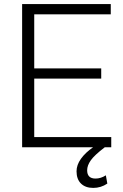

<svg xmlns="http://www.w3.org/2000/svg" viewBox="-20 -731 609 953"><path d="M482.4 -340.8H149.9V-50.8H532.2V0H500Q448.7 39.1 430.7 64.7Q412.6 90.3 412.6 114.3Q412.6 155.3 454.1 155.3Q480.5 155.3 505.4 139.2L512.7 180.2Q481 201.7 442.9 201.7Q403.8 201.7 381.8 179.9Q359.9 158.2 359.9 119.1Q359.9 87.9 381.8 57.1Q403.8 26.4 441.9 0H89.8V-710.9H529.8V-659.7H149.9V-391.6H482.4Z"/></svg>

Font: Roboto Light
Style: Regular
Weight: 300
Designer: Google
Version: Version 2.134; 2016; ttfautohint (v1.6)